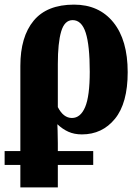

<svg xmlns="http://www.w3.org/2000/svg" viewBox="-22 -570 606 830"><path d="M66 143H-2V83H66V-285Q66 -411 123.5 -480.5Q181 -550 298 -550Q406 -550 468 -473.5Q530 -397 530 -258Q530 -124 475 -56.5Q420 11 332 11Q299 11 273.5 -0.5Q248 -12 226 -33Q226 -16 227 -6L228 49V83H381V143H228V240H66ZM366 -260Q366 -374 348.5 -428.5Q331 -483 292 -483Q257 -483 242.5 -434Q228 -385 228 -293V-107Q252 -60 289 -60Q326 -60 346 -107Q366 -154 366 -260Z"/></svg>

Font: Noto Serif CondBlack
Style: Regular
Weight: 900
Width: 3
Designer: Monotype Design Team
Foundry: Monotype Imaging Inc.
Version: Version 1.001